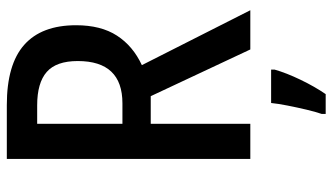

<svg xmlns="http://www.w3.org/2000/svg" viewBox="-226 -528 975 563"><g transform="rotate(-90 261.5 -246.5)"><path d="M235 -714Q354 -714 411.5 -663Q469 -612 469 -511Q469 -438 438.5 -391Q408 -344 352 -318L513 0H398L261 -292H180V0H77V-714ZM234 -625H180V-375H240Q364 -375 364 -506Q364 -569 332 -597Q300 -625 234 -625ZM339 71Q329 106 309 147.5Q289 189 267 221H209V209Q215 192 221.5 164.5Q228 137 233.5 109Q239 81 241 61H339Z"/></g></svg>

Font: Noto Sans Khmer Condensed Medium
Style: Regular
Weight: 500
Width: 3
Designer: Danh Hong and the Monotype Design Team
Foundry: Monotype Imaging Inc.
Version: Version 2.004; ttfautohint (v1.8.4.7-5d5b)